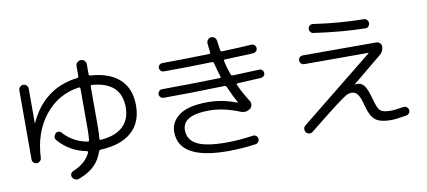

<svg xmlns="http://www.w3.org/2000/svg" viewBox="-75 -1080 3150 1416"><g transform="rotate(-10 1500.0 -372.0)"><path d="M847.7 -403.3Q847.7 -591.8 629.9 -608.4Q620.1 -608.4 620.1 -597.7V-296.9Q620.1 -245.1 616.2 -209Q614.3 -198.2 625 -198.2Q734.4 -206.1 791 -258.8Q847.7 -311.5 847.7 -403.3ZM96.7 -143.6V-662.1Q96.7 -675.8 107.4 -686.5Q118.2 -697.3 131.8 -697.3Q146.5 -697.3 156.7 -686.5Q167 -675.8 167 -661.1V-403.3Q167 -402.3 168 -402.3Q168.9 -402.3 168.9 -403.3Q222.7 -524.4 315.4 -593.8Q408.2 -663.1 531.2 -676.8Q543 -678.7 543 -689.5V-764.6Q543 -780.3 554.7 -791.5Q566.4 -802.7 582 -802.7Q597.7 -802.7 608.9 -792Q620.1 -781.2 620.1 -764.6V-691.4Q620.1 -679.7 630.9 -678.7Q773.4 -669.9 849.1 -599.6Q924.8 -529.3 924.8 -403.3Q924.8 -275.4 844.2 -204.6Q763.7 -133.8 613.3 -127Q601.6 -127 597.7 -116.2Q576.2 -52.7 534.2 -12.2Q492.2 28.3 418.9 56.6Q405.3 62.5 390.6 57.1Q376 51.8 368.2 38.1Q361.3 26.4 366.2 12.7Q371.1 -1 383.8 -5.9Q482.4 -46.9 515.6 -121.1Q520.5 -131.8 508.8 -133.8Q385.7 -157.2 303.7 -250Q281.2 -275.4 304.7 -301.8Q312.5 -311.5 326.2 -311.5Q339.8 -311.5 347.7 -301.8Q419.9 -220.7 527.3 -202.1Q537.1 -200.2 539.1 -210.9Q543 -244.1 543 -296.9V-595.7Q543 -600.6 539.6 -604Q536.1 -607.4 532.2 -606.4Q376 -585 275.4 -459.5Q174.8 -334 166 -143.6Q165 -129.9 154.8 -120.1Q144.5 -110.4 130.9 -110.4Q117.2 -110.4 106.9 -120.1Q96.7 -129.9 96.7 -143.6Z M1134.8 -422.9Q1122.1 -422.9 1112.3 -432.6Q1102.5 -442.4 1102.5 -455.1Q1102.5 -467.8 1112.3 -477.5Q1122.1 -487.3 1134.8 -487.3Q1311.5 -487.3 1568.4 -494.1Q1572.3 -494.1 1574.2 -497.6Q1576.2 -501 1575.2 -504.9Q1556.6 -561.5 1545.9 -608.4Q1543 -620.1 1532.2 -620.1Q1348.6 -614.3 1170.9 -614.3Q1158.2 -614.3 1148.4 -623Q1138.7 -631.8 1138.7 -646.5Q1138.7 -659.2 1148.4 -668Q1158.2 -676.8 1170.9 -676.8Q1283.2 -676.8 1521.5 -682.6Q1526.4 -682.6 1529.3 -686.5Q1532.2 -690.4 1531.2 -694.3Q1525.4 -734.4 1523.4 -762.7Q1522.5 -777.3 1532.7 -789.1Q1543 -800.8 1557.6 -801.8Q1573.2 -802.7 1584 -792.5Q1594.7 -782.2 1596.7 -765.6L1606.4 -697.3Q1608.4 -686.5 1618.2 -685.5Q1772.5 -691.4 1839.8 -696.3Q1853.5 -697.3 1863.3 -688Q1873 -678.7 1874 -666Q1875 -653.3 1866.2 -643.1Q1857.4 -632.8 1843.8 -631.8Q1811.5 -629.9 1775.9 -628.4Q1740.2 -627 1697.3 -625.5Q1654.3 -624 1629.9 -623Q1619.1 -623 1621.1 -612.3Q1631.8 -561.5 1651.4 -507.8Q1654.3 -497.1 1666 -497.1Q1733.4 -499 1865.2 -504.9Q1877.9 -505.9 1887.2 -497.1Q1896.5 -488.3 1897.5 -475.1Q1898.4 -461.9 1888.7 -452.6Q1878.9 -443.4 1865.2 -442.4Q1749 -436.5 1691.4 -433.6Q1687.5 -433.6 1685.1 -430.7Q1682.6 -427.7 1683.6 -423.8Q1711.9 -360.4 1757.8 -288.1Q1766.6 -274.4 1763.2 -257.3Q1759.8 -240.2 1746.1 -230.5Q1712.9 -208 1674.8 -223.6Q1558.6 -271.5 1451.2 -272.5Q1248 -272.5 1248 -160.2Q1248 -87.9 1315.4 -52.7Q1382.8 -17.6 1534.2 -17.6Q1628.9 -17.6 1734.4 -33.2Q1748 -35.2 1758.8 -26.9Q1769.5 -18.6 1771.5 -5.9Q1773.4 7.8 1765.1 19Q1756.8 30.3 1744.1 32.2Q1640.6 46.9 1534.2 46.9Q1168 46.9 1168 -160.2Q1168 -236.3 1235.8 -285.6Q1303.7 -335 1451.2 -335Q1558.6 -335 1666 -293H1668.9V-294.9Q1637.7 -350.6 1607.4 -420.9Q1602.5 -430.7 1591.8 -430.7Q1345.7 -422.9 1134.8 -422.9Z M2172.9 15.6Q2162.1 24.4 2147.5 22.9Q2132.8 21.5 2124 9.8Q2115.2 -2 2116.7 -17.1Q2118.2 -32.2 2129.9 -41L2680.7 -484.4V-486.3Q2680.7 -487.3 2678.7 -487.3H2200.2Q2186.5 -487.3 2176.8 -496.6Q2167 -505.9 2167 -520Q2167 -534.2 2176.3 -543.5Q2185.5 -552.7 2200.2 -552.7H2751Q2765.6 -552.7 2776.9 -542Q2788.1 -531.2 2788.1 -515.6Q2788.1 -479.5 2758.8 -456.1L2541 -276.4L2540 -274.4H2542Q2551.8 -276.4 2556.6 -276.4Q2590.8 -276.4 2611.3 -249Q2631.8 -221.7 2653.3 -141.6Q2670.9 -73.2 2691.4 -55.7Q2711.9 -38.1 2766.6 -38.1Q2801.8 -38.1 2863.3 -48.8Q2877 -50.8 2888.2 -43.5Q2899.4 -36.1 2902.3 -22.9Q2905.3 -9.8 2897.5 2Q2889.6 13.7 2876 16.6Q2803.7 29.3 2759.8 30.3Q2679.7 30.3 2643.1 2Q2606.4 -26.4 2586.9 -101.6Q2570.3 -169.9 2552.2 -194.3Q2534.2 -218.8 2506.8 -218.8Q2485.4 -218.8 2465.8 -208.5Q2446.3 -198.2 2385.3 -151.9Q2324.2 -105.5 2172.9 15.6ZM2314.5 -767.6Q2505.9 -739.3 2689.5 -737.3Q2703.1 -737.3 2712.9 -727.1Q2722.7 -716.8 2722.7 -703.1Q2722.7 -689.5 2713.4 -679.2Q2704.1 -668.9 2690.4 -668.9Q2514.6 -671.9 2304.7 -702.1Q2292 -704.1 2283.7 -714.8Q2275.4 -725.6 2277.3 -739.7Q2279.3 -753.9 2290.5 -761.7Q2301.8 -769.5 2314.5 -767.6Z"/></g></svg>

Font: Rounded-X Mgen+ 1m regular
Style: Regular
Weight: 400
Designer: [Source Han Sans]
Ryoko NISHIZUKA  (kana & ideographs); Paul D. Hunt (Latin, Greek & Cyrillic); Wenlong ZHANG  (bopomofo
Version: Version 1.059.20150602